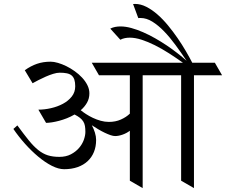

<svg xmlns="http://www.w3.org/2000/svg" viewBox="-20 -967 1162 987"><path d="M647.5 -294.9Q630.9 -282.2 610.1 -274.9Q589.4 -267.6 571.8 -267.6Q562 -267.6 548.3 -272.2Q534.7 -276.9 518.8 -284.4Q502.9 -292 485.8 -302Q468.8 -312 452.1 -323.2Q461.9 -304.7 468 -285.2Q474.1 -265.6 474.1 -247.6Q474.1 -213.4 462.9 -185.8Q451.7 -158.2 430.4 -138.4Q409.2 -118.7 378.7 -107.9Q348.1 -97.2 309.6 -97.2Q280.8 -97.2 246.3 -114.7Q211.9 -132.3 177 -161.4Q142.1 -190.4 108.9 -227.5Q75.7 -264.6 48.8 -304.2L69.3 -322.3Q102.5 -276.9 127.7 -245.8Q152.8 -214.8 176.5 -195.8Q200.2 -176.8 225.6 -168.7Q251 -160.6 285.2 -160.6Q319.3 -160.6 344.5 -173.8Q369.6 -187 386.2 -206.3Q402.8 -225.6 410.9 -248Q418.9 -270.5 418.9 -289.1Q418.9 -306.2 416.7 -319.1Q414.6 -332 408.2 -342.3Q401.9 -352.5 391.1 -361.1Q380.4 -369.6 363.3 -378.4Q344.2 -367.2 323.7 -359.1Q303.2 -351.1 283.7 -345.9Q264.2 -340.8 246.8 -338.1Q229.5 -335.4 216.8 -335.4L177.2 -403.3Q208.5 -403.3 241.9 -410.9Q275.4 -418.5 303.2 -433.3Q331.1 -448.2 348.9 -470.7Q366.7 -493.2 366.7 -523.4Q366.7 -543.9 362.3 -557.4Q357.9 -570.8 348.4 -578.9Q338.9 -586.9 323.7 -590.1Q308.6 -593.3 287.1 -593.3Q272.5 -593.3 253.4 -587.4Q234.4 -581.5 215.1 -573Q195.8 -564.5 177.7 -555.2Q159.7 -545.9 147.5 -539.1L107.4 -606Q138.2 -627.9 169.9 -638.9Q201.7 -649.9 240.7 -649.9Q256.8 -649.9 277.8 -643.8Q298.8 -637.7 320.8 -627Q342.8 -616.2 364 -601.1Q385.3 -585.9 402.1 -567.9Q418.9 -549.8 429.2 -529.3Q439.5 -508.8 439.5 -487.3Q439.5 -460.4 427.2 -439Q415 -417.5 395 -400.4Q406.2 -391.1 422.4 -380.6Q438.5 -370.1 457.5 -361.1Q476.6 -352.1 497.6 -346.2Q518.6 -340.3 540 -340.3Q573.7 -340.3 601.3 -352.5Q628.9 -364.7 647.5 -382.8V-580.1H488.8L451.7 -644.5H920.4Q884.8 -669.9 848.1 -693.4Q811.5 -716.8 775.9 -734.6Q740.2 -752.4 707.5 -762.9Q674.8 -773.4 647 -773.4Q634.3 -773.4 622.1 -771Q609.9 -768.6 598.6 -762.7L546.9 -819.8Q559.1 -826.2 572.3 -828.6Q585.4 -831.1 599.6 -831.1Q625.5 -831.1 655 -823Q684.6 -814.9 715.3 -801.5Q746.1 -788.1 777.1 -770.5Q808.1 -752.9 837.2 -733.4Q866.2 -713.9 892.1 -693.6Q918 -673.3 939 -654.8Q911.1 -696.3 882.1 -735.8Q853 -775.4 823.2 -806.2Q793.5 -836.9 763.2 -855.7Q732.9 -874.5 702.6 -874.5Q699.7 -874.5 696.8 -874.5Q693.8 -874.5 690.9 -874L664.1 -946.3Q666.5 -946.3 669.2 -946.5Q671.9 -946.8 674.3 -946.8Q703.1 -946.8 732.4 -931.9Q761.7 -917 789.8 -892.3Q817.9 -867.7 844 -835.9Q870.1 -804.2 893.3 -770.5Q916.5 -736.8 935.5 -704.1Q954.6 -671.4 968.3 -644.5H1084.5L1121.6 -580.1H977.1V0L911.1 -38.1V-580.1H713.4V0L647.5 -38.1Z"/></svg>

Font: Kurinto Seri
Style: Regular
Weight: 400
Designer: Kurinto was developed by Clint Goss from a range of fonts that are compatible with the SIL Open Font License Version 1.1
Foundry: Clinton F. Goss
Version: Version 2.196; July 25, 2020